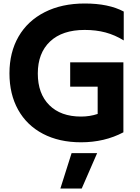

<svg xmlns="http://www.w3.org/2000/svg" viewBox="-20 -799 802 1097"><path d="M34 -380Q34 -500 86 -590Q138 -680 235.5 -729.5Q333 -779 464 -779Q601 -779 687 -733V-568Q637 -599 583 -613.5Q529 -628 464 -628Q336 -628 266 -562Q196 -496 196 -379Q196 -264 261.5 -198.5Q327 -133 443 -133Q493 -133 538 -148V-304H381V-443H685V-43Q577 14 443 14Q318 14 225.5 -34.5Q133 -83 83.5 -172Q34 -261 34 -380ZM389 76H535L447 278H325Z"/></svg>

Font: Application
Style: Bold
Weight: 700
Designer: Wei Huang
Foundry: Wei Huang
Version: Version 0.012